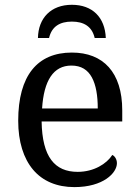

<svg xmlns="http://www.w3.org/2000/svg" viewBox="-20 -763 575 793"><path d="M274.9 -492.2C315.4 -492.2 342.3 -474.6 359.4 -443.4C376.5 -412.1 383.8 -367.7 383.8 -314.9H153.8C161.1 -430.7 200.7 -492.2 274.9 -492.2ZM55.2 -264.2C55.2 -177.7 77.1 -108.9 116.7 -62C156.2 -15.1 214.8 9.8 287.1 9.8C406.7 9.8 462.9 -48.8 462.9 -88.9C462.9 -106 453.1 -119.1 443.8 -123C420.4 -86.4 367.7 -53.2 300.8 -53.2C206.1 -53.2 154.3 -114.7 151.9 -261.2H484.9V-307.1C484.9 -464.8 405.8 -545.9 276.9 -545.9C134.8 -545.9 55.2 -451.2 55.2 -264.2ZM136.7 -606H182.6C193.8 -654.3 228 -673.8 276.9 -673.8C325.7 -673.8 359.9 -654.3 371.1 -606H417C413.6 -691.9 361.3 -743.2 276.9 -743.2C190.4 -743.2 138.2 -688.5 136.7 -606Z"/></svg>

Font: The Erased English
Style: Regular
Weight: 400
Designer: Monotype Design team + ligartures altered by 180 Amsterdam
Foundry: Monotype Imaging Inc.
Version: Version 1.030;Glyphs 3.1.2 (3151)